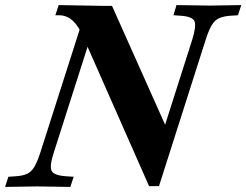

<svg xmlns="http://www.w3.org/2000/svg" viewBox="-42 -733 970 756"><path d="M545 0 289 -580Q270 -627 246 -650Q222 -673 190 -673H176L189 -713L355 -710H399L634 -184L589 -182L715 -577Q732 -632 723.5 -650Q715 -668 670 -671L641 -673L653 -713L785 -711L908 -713L895 -673L865 -671Q837 -669 820 -661Q803 -653 791.5 -633.5Q780 -614 768 -577L584 0ZM-22 3 -9 -37 21 -39Q49 -41 65.5 -49Q82 -57 93.5 -76.5Q105 -96 117 -133L273 -621L307 -562L170 -133Q152 -78 161.5 -60Q171 -42 218 -39L248 -37L235 3L104 1Z"/></svg>

Font: Baskervville
Style: Bold Italic
Weight: 700
Italic angle: -18°
Version: Version 1.100